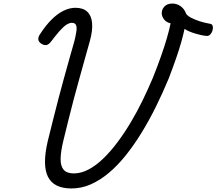

<svg xmlns="http://www.w3.org/2000/svg" viewBox="-20 -1046 1223 1085"><path d="M384 19Q284 19 251 -47Q218 -113 250 -249Q265 -310 280 -369.5Q295 -429 310 -487Q325 -545 340.5 -600.5Q356 -656 371 -710Q386 -764 401 -816Q409 -849 412 -871.5Q415 -894 409 -905.5Q403 -917 386 -917Q371 -917 353.5 -905Q336 -893 315.5 -869.5Q295 -846 270 -813Q256 -794 242.5 -791.5Q229 -789 212 -800Q198 -810 196.5 -823.5Q195 -837 207 -854Q238 -902 271 -935Q304 -968 338.5 -985Q373 -1002 406 -1002Q450 -1002 473.5 -979.5Q497 -957 500.5 -915Q504 -873 488 -815Q474 -766 459 -711.5Q444 -657 428 -600Q412 -543 396.5 -484.5Q381 -426 366.5 -367Q352 -308 338 -251Q323 -189 322.5 -148Q322 -107 340 -86.5Q358 -66 397 -66Q438 -66 480 -88Q522 -110 563 -149.5Q604 -189 643 -241Q682 -293 718.5 -354Q755 -415 786.5 -480Q818 -545 845 -609Q870 -672 890 -728.5Q910 -785 923.5 -832Q937 -879 944 -914Q919 -920 906.5 -937Q894 -954 894 -972Q894 -993 909.5 -1009.5Q925 -1026 955 -1026Q979 -1026 1000.5 -1011Q1022 -996 1032 -968Q1039 -957 1059.5 -946Q1080 -935 1108 -926Q1136 -917 1165 -912Q1178 -911 1181.5 -900Q1185 -889 1181.5 -875.5Q1178 -862 1169 -852Q1160 -842 1148 -843Q1134 -844 1117.5 -847.5Q1101 -851 1083 -856.5Q1065 -862 1049.5 -868.5Q1034 -875 1023 -883Q1016 -850 1004.5 -809Q993 -768 975.5 -717.5Q958 -667 934 -604Q900 -522 861.5 -444Q823 -366 780 -296Q737 -226 691 -168.5Q645 -111 595 -69Q545 -27 492.5 -4Q440 19 384 19Z"/></svg>

Font: Playwrite CZ
Style: Regular
Weight: 400
Designer: Veronika Burian, José Scaglione
Foundry: TypeTogether
Version: Version 1.002